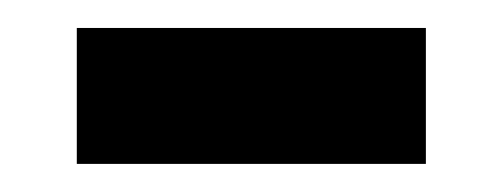

<svg xmlns="http://www.w3.org/2000/svg" viewBox="-20 -337 362 138"><path d="M35.2 -219.2V-316.9H286.1V-219.2Z"/></svg>

Font: f1_44652          
Style: Regular
Weight: 600
Foundry: Ascender Corporation
Version: Version 1.10